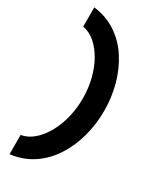

<svg xmlns="http://www.w3.org/2000/svg" viewBox="-261 -901 975 1196"><g transform="rotate(30 226.5 -303.0)"><path d="M37 -831Q128 -820 198.5 -773Q269 -726 316.5 -652.5Q364 -579 388.5 -489Q413 -399 413 -303Q413 -207 388.5 -117Q364 -27 316.5 46.5Q269 120 198.5 167Q128 214 37 225V87Q86 78 126.5 42.5Q167 7 197 -47Q227 -101 243 -167Q259 -233 259 -303Q259 -373 243 -439Q227 -505 197 -559Q167 -613 126.5 -648.5Q86 -684 37 -693Z"/></g></svg>

Font: Be Vietnam Pro
Style: Bold
Weight: 700
Designer: Lam Bao, Tony Le, Vietanh Nguyen
Foundry: Yellow Type Foundry
Version: Version 1.002; ttfautohint (v1.8.3)